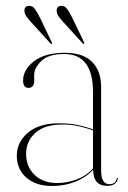

<svg xmlns="http://www.w3.org/2000/svg" viewBox="-20 -612 427 640"><path d="M36 -93Q36 -138 73 -169.5Q110 -201 177 -201Q214 -201 240.8 -195Q267.5 -189 290 -181V-305Q290 -432 194 -432Q141 -432 117.5 -408.5Q94 -385 94 -363V-341Q94 -329 88.2 -324Q82.5 -319 75 -319Q57 -319 57 -344Q57 -379.5 93.2 -407.8Q129.5 -436 196 -436Q257.5 -436 287.2 -405.5Q317 -375 317 -323V-45Q317 -19 324.5 -8.5Q332 2 343.5 2Q366.5 2 369 -17Q369 -19 371 -19Q372.5 -19 372.5 -17Q372.5 -8 363.5 -0.2Q354.5 7.5 338 7.5Q290.5 7.5 290.5 -46Q266 -20 230.2 -6Q194.5 8 154 8Q99.5 8 67.8 -20Q36 -48 36 -93ZM67 -99Q67 -56.5 95.2 -29.2Q123.5 -2 170 -2Q203.5 -2 235.2 -13.8Q267 -25.5 290 -50.5V-177.5Q268 -185.5 243 -191.2Q218 -197 189 -197Q128.5 -197 97.8 -169Q67 -141 67 -99ZM113 -553.5 152.5 -471.5Q154.5 -467.5 153 -466Q151 -464.5 148 -467.5L83 -539Q73.5 -549.5 67.5 -558Q61.5 -566.5 61.5 -577Q61.5 -592.5 78.5 -592.5Q88.5 -592.5 96.5 -581.8Q104.5 -571 113 -553.5ZM220.5 -553.5 260 -471.5Q262 -467.5 260.5 -466Q258.5 -464.5 255.5 -467.5L190.5 -539Q181 -549.5 175 -558Q169 -566.5 169 -577Q169 -592.5 185.5 -592.5Q196 -592.5 204 -581.8Q212 -571 220.5 -553.5Z"/></svg>

Font: Fraunces 144pt Thin
Style: Regular
Weight: 100
Version: Version 1.000;[f99f86859]